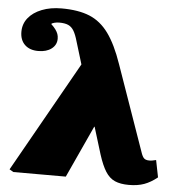

<svg xmlns="http://www.w3.org/2000/svg" viewBox="-55 -834 831 898"><g transform="rotate(5 360.5 -384.5)"><path d="M700 -114 716 -34Q685 -9 654.5 2Q624 13 583 13Q543 13 517 1.5Q491 -10 473 -38.5Q455 -67 439 -117L400 -244H398L286 0H40L21 -11L313 -529L281 -634Q272 -666 261.5 -683.5Q251 -701 235 -708Q219 -715 193 -715Q181 -715 169.5 -712Q158 -709 156 -705Q169 -693 177 -682Q185 -671 188.5 -661Q192 -651 192 -639Q192 -610 168.5 -592Q145 -574 106 -574Q66 -574 43 -596Q20 -618 20 -657Q20 -694 42.5 -722Q65 -750 105.5 -766Q146 -782 198 -782Q277 -782 329.5 -760.5Q382 -739 419.5 -687.5Q457 -636 488 -546L632 -136Q636 -126 640.5 -120Q645 -114 652 -111.5Q659 -109 668 -109Q677 -109 683.5 -110.5Q690 -112 700 -114Z"/></g></svg>

Font: Literata Variable Black
Style: Regular
Weight: 900
Designer: Latin by Veronika Burian and Jose Scaglione. Greek by Irene Vlachou. Cyrillic by Vera Evstafieva.
Foundry: TypeTogether
Version: Version 3.021